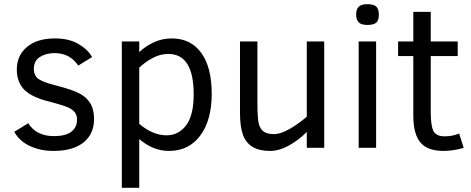

<svg xmlns="http://www.w3.org/2000/svg" viewBox="-20 -712 2271 925"><path d="M433.1 -138.2Q433.1 -66.4 382.3 -25.6Q331.5 15.1 237.8 15.1Q173.8 15.1 123 -9Q72.3 -33.2 48.8 -77.1L116.2 -118.2Q154.8 -56.2 240.2 -56.2Q295.9 -56.2 323.5 -77.4Q351.1 -98.6 351.1 -134.8Q351.1 -156.2 341.3 -169.7Q331.5 -183.1 311 -193.1Q290.5 -203.1 227.1 -220.2Q135.7 -241.2 98.4 -278.3Q61 -315.4 61 -377Q61 -444.8 109.9 -485.8Q158.7 -526.9 245.1 -526.9Q312 -526.9 357.4 -500.5Q402.8 -474.1 423.8 -437L356.9 -396Q316.9 -456.1 243.2 -456.1Q201.2 -456.1 172.1 -437.5Q143.1 -418.9 143.1 -379.9Q143.1 -345.2 168.5 -329.6Q193.8 -314 248 -300.8Q335 -278.3 368.2 -258.8Q401.4 -239.3 417.2 -210.7Q433.1 -182.1 433.1 -138.2Z M1000 -259.8Q1000 -133.8 945.1 -59.3Q890.1 15.1 793.9 15.1Q717.3 15.1 650.9 -42V192.9H566.9V-512.2H650.9V-460.9Q679.7 -488.8 720.2 -507.8Q760.7 -526.9 807.1 -526.9Q898.4 -526.9 949.2 -457.8Q1000 -388.7 1000 -259.8ZM913.1 -257.8Q913.1 -452.1 791 -452.1Q751 -452.1 714.4 -432.1Q677.7 -412.1 650.9 -386.2V-115.2Q716.3 -60.1 782.7 -60.1Q839.8 -60.1 876.5 -107.9Q913.1 -155.8 913.1 -257.8Z M1458 0V-76.2Q1418.9 -37.1 1372.1 -11Q1325.2 15.1 1280.3 15.1Q1229 15.1 1197 -4.2Q1165 -23.4 1150.6 -62.3Q1136.2 -101.1 1136.2 -169.9V-512.2H1220.2V-210Q1220.2 -136.7 1227.8 -112.3Q1235.4 -87.9 1252 -76.9Q1268.6 -65.9 1300.3 -65.9Q1332 -65.9 1375 -90.6Q1418 -115.2 1458 -149.9V-512.2H1542V0Z M1805.2 -642.1Q1805.2 -612.8 1792 -602.3Q1778.8 -591.8 1750 -591.8Q1719.2 -591.8 1707.5 -605Q1695.8 -618.2 1695.8 -642.1Q1695.8 -668 1708.5 -679.9Q1721.2 -691.9 1750 -691.9Q1779.8 -691.9 1792.5 -680.4Q1805.2 -668.9 1805.2 -642.1ZM1708 0V-512.2H1792V0Z M2213.9 0Q2165 15.1 2117.2 15.1Q2039.1 15.1 2005.1 -25.9Q1971.2 -66.9 1971.2 -154.8V-441.9H1897.9V-512.2H1971.2V-654.8H2055.2V-512.2H2185.1V-441.9H2055.2V-170.9Q2055.2 -108.9 2067.6 -82Q2080.1 -55.2 2123 -55.2Q2160.2 -55.2 2191.9 -68.8Z"/></svg>

Font: Lorenzo Sans
Style: Regular
Weight: 400
Foundry: Intel Corporation
Version: Version 1.00; ttfautohint (v1.5)